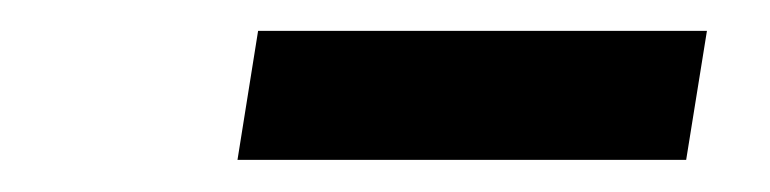

<svg xmlns="http://www.w3.org/2000/svg" viewBox="-20 -730 489 122"><path d="M416 -628.4H130.9L144 -710.4H429.2Z"/></svg>

Font: TypoPRO Roboto
Style: Bold Italic
Weight: 700
Italic angle: -12°
Designer: Google
Version: Version 2.136; 2016